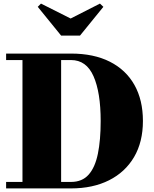

<svg xmlns="http://www.w3.org/2000/svg" viewBox="-20 -1048 854 1068"><path d="M373 -945 536 -1028 555 -1010 425 -850H320L190 -1010L208 -1028ZM375 0H14V-36H105V-714H14V-750H375Q501.5 -750 591 -704.8Q680.5 -659.5 727.8 -575.5Q775 -491.5 775 -375Q775 -258.5 725.8 -174.5Q676.5 -90.5 586.5 -45.2Q496.5 0 375 0ZM375 -714H320V-36H375Q437 -36 473 -76.5Q509 -117 524.5 -193Q540 -269 540 -375Q540 -534 500.2 -624Q460.5 -714 375 -714Z"/></svg>

Font: Bodoni* 06pt Fatface
Style: Regular
Weight: 900
Version: Version 2.3